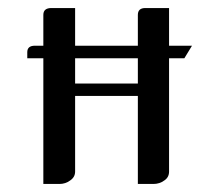

<svg xmlns="http://www.w3.org/2000/svg" viewBox="-20 -458 537 478"><path d="M47.9 -313V-328.1Q47.9 -344.2 66.9 -344.2H87.9V-420.9Q87.9 -438 107.9 -438H167V-344.2H323.2V-420.9Q323.2 -438 341.8 -438H400.9V-344.2H458L439 -313H400.9V-30.8Q400.9 -16.6 389.2 -8.8Q377.4 0 361.8 0H323.2V-219.2H167V-30.8Q167 -17.1 154.8 -8.8Q143.1 0 127.9 0H87.9V-313ZM167 -250H323.2V-313H167Z"/></svg>

Font: Hhenum
Style: Regular
Weight: 400
Designer: T. Christopher White
Version: Version 1.0